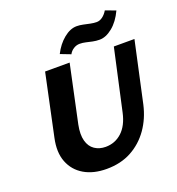

<svg xmlns="http://www.w3.org/2000/svg" viewBox="-156 -1005 1059 1147"><g transform="rotate(-20 373.5 -432.0)"><path d="M327 15Q243 15 184.5 -19.5Q126 -54 101.5 -117Q77 -180 96 -267L179 -658H335L257 -292Q245 -232 256 -191.5Q267 -151 296.5 -131Q326 -111 366 -111Q426 -111 469.5 -151Q513 -191 530 -268L616 -658H747L663 -272Q644 -188 598.5 -123.5Q553 -59 485 -22Q417 15 327 15ZM362 -701 297 -726Q324 -780 365.5 -814Q407 -848 448 -848Q468 -848 488.5 -843.5Q509 -839 530.5 -834.5Q552 -830 570 -830Q590 -830 608 -843.5Q626 -857 639 -879L704 -855Q675 -793 633 -759Q591 -725 551 -725Q528 -725 507 -729.5Q486 -734 467 -738.5Q448 -743 429 -743Q408 -743 389.5 -731Q371 -719 362 -701Z"/></g></svg>

Font: Ysabeau Office ExtraBold
Style: Italic
Weight: 800
Italic angle: -12°
Designer: Christian Thalmann (Catharsis Fonts)
Version: Version 2.001;gftools[0.9.30]; featfreeze: tnum,lnum,ss02